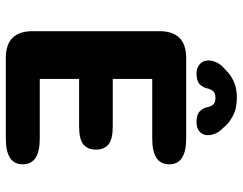

<svg xmlns="http://www.w3.org/2000/svg" viewBox="-107 -726 833 659"><g transform="rotate(90 309.5 -396.5)"><path d="M544 -561Q544 -502.5 456 -502.5H251V-367H413.5Q458 -367 475.8 -352.2Q493.5 -337.5 493.5 -309.5Q493.5 -281 475.8 -266.2Q458 -251.5 413.5 -251.5H251V-116.5H456Q544 -116.5 544 -58Q544 0 456 0H179Q87 0 87 -92V-527Q87 -619 179 -619H456Q544 -619 544 -561ZM399 -654.5Q373 -654.5 361.8 -666Q350.5 -677.5 348 -691.5Q346 -701.5 339.8 -710.5Q333.5 -719.5 316 -719.5Q298.5 -719.5 292 -710.5Q285.5 -701.5 283.5 -691.5Q280.5 -677 269.5 -665.8Q258.5 -654.5 232 -654.5Q212 -654.5 199.8 -666Q187.5 -677.5 187.5 -695.5Q187.5 -708.5 194.5 -723.8Q201.5 -739 218 -752.5Q233.5 -769.5 257.2 -781.2Q281 -793 315 -793Q352.5 -793 378.2 -779.2Q404 -765.5 419.5 -745.5Q433 -732.5 438.5 -719Q444 -705.5 444 -694Q444 -676.5 432.2 -665.5Q420.5 -654.5 399 -654.5Z"/></g></svg>

Font: Sono Monospace
Style: Bold
Weight: 700
Designer: Tyler Finck
Foundry: Tyler Finck
Version: Version 2.112